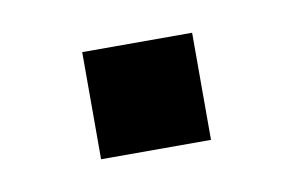

<svg xmlns="http://www.w3.org/2000/svg" viewBox="-31 -159 311 203"><g transform="rotate(-10 124.0 -57.5)"><path d="M65 0V-115H183V0Z"/></g></svg>

Font: Nunito Sans 10pt Medium
Style: Regular
Weight: 500
Designer: Vernon Adams
Foundry: Vernon Adams
Version: Version 3.101;gftools[0.9.27]